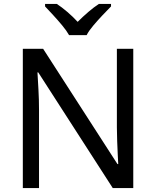

<svg xmlns="http://www.w3.org/2000/svg" viewBox="-20 -964 800 984"><path d="M663 0H558L176 -593H172Q174 -558 177 -506Q180 -454 180 -399V0H97V-714H201L582 -123H586Q585 -139 583.5 -171Q582 -203 580.5 -241Q579 -279 579 -311V-714H663ZM334 -784Q321 -807 299 -833.5Q277 -860 253 -886Q229 -912 211 -931V-944H271Q297 -927 325 -903Q353 -879 378 -852Q405 -879 433 -903Q461 -927 487 -944H549V-931Q530 -912 505.5 -886Q481 -860 458.5 -833.5Q436 -807 424 -784Z"/></svg>

Font: Noto Sans Masaram Gondi
Style: Regular
Weight: 400
Designer: Ek Type & Mukund Gokhale
Foundry: Ek Type
Version: Version 1.004; ttfautohint (v1.8.4.7-5d5b)